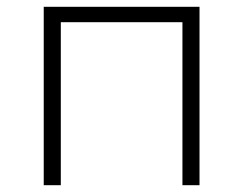

<svg xmlns="http://www.w3.org/2000/svg" viewBox="-20 -542 712 562"><path d="M108 0V-522H564V0H514V-492L528 -477H144L158 -492V0Z"/></svg>

Font: Modern
Style: Regular
Weight: 300
Designer: Julieta Ulanovsky
Foundry: Julieta Ulanovsky
Version: Version 8.000